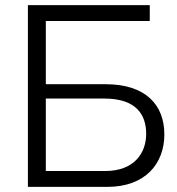

<svg xmlns="http://www.w3.org/2000/svg" viewBox="-20 -730 692 750"><path d="M89 0H399C548 0 622 -91 622 -205C622 -321 548 -401 393 -401H159V-648H565V-710H89ZM159 -62V-345H388C516 -345 551 -278 551 -207C551 -134 506 -62 391 -62Z"/></svg>

Font: FIGSv2-sans-serif
Style: Regular
Weight: 400
Designer: Matt McInerney, Pablo Impallari, Rodrigo Fuenzalida,Mirko Velimirovic
Foundry: Matt McInerney, Pablo Impallari, Rodrigo Fuenzalida
Version: Version 4.021;hotconv 1.0.109;makeotfexe 2.5.65596